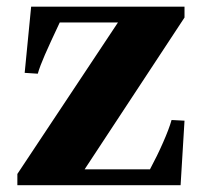

<svg xmlns="http://www.w3.org/2000/svg" viewBox="-20 -544 605 564"><path d="M31 0V-33L326.5 -478H155.5Q126.5 -416.5 111.8 -382.8Q97 -349 91 -327.5L52.5 -330L71.5 -524.5H522V-492.5L228.5 -46.5H420.5Q442 -86.5 459.2 -125.8Q476.5 -165 484 -191.5L522 -189.5L510.5 0Z"/></svg>

Font: Libre Caslon Text
Style: Bold
Weight: 700
Designer: Pablo Impallari, Rodrigo Fuenzalida, Katja Schimmel
Foundry: Pablo Impallari, Rodrigo Fuenzalida
Version: Version 2.000